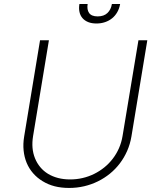

<svg xmlns="http://www.w3.org/2000/svg" viewBox="-20 -929 787 961"><path d="M100.9 -245.7 180.4 -727.3H224.8L145.6 -248.2Q135.3 -185.7 155.2 -136.7Q165.1 -112.2 181.5 -92.5Q197.8 -72.8 220.2 -59.1Q242.5 -45.5 270.4 -38.2Q298.3 -30.9 331.3 -30.9Q363.3 -30.9 393.6 -38Q424 -45.1 451.3 -58.6Q478.7 -72.1 502.3 -91.3Q525.9 -110.4 544.4 -134.6Q562.9 -158.7 575.5 -187.3Q588.1 -215.9 593.4 -248.2L672.9 -727.3H717.3L637.8 -245.7Q631.4 -207.7 616.5 -173.8Q601.6 -139.9 579.9 -111.3Q558.2 -82.7 530.4 -60Q502.5 -37.3 470 -21.3Q437.5 -5.3 401.3 3.2Q365.1 11.7 326.3 11.7Q286.6 11.7 253.9 3.4Q221.2 -5 193.5 -22Q165.8 -38.7 145.6 -62Q125.4 -85.2 113.5 -113.8Q101.6 -142.4 98.2 -175.8Q94.8 -209.2 100.9 -245.7ZM377.5 -909.1H418.7Q414.1 -881 426 -864Q437.9 -846.9 468.8 -846.9Q500 -846.9 517.8 -864Q535.5 -881 540.1 -909.1H581.3Q577.4 -886.4 566.9 -868.1Q556.5 -849.8 541 -837.4Q525.6 -824.9 505.7 -818.2Q485.8 -811.4 462.7 -811.4Q438.9 -811.4 421.3 -818.5Q403.8 -825.6 392.8 -838.4Q381.7 -851.2 377.8 -869.3Q373.9 -887.4 377.5 -909.1Z"/></svg>

Font: Inter P Extra Light
Style: Italic
Weight: 200
Italic angle: 9.39999°
Designer: Rasmus Andersson
Foundry: rsms
Version: Version 3.018;git-588b23468